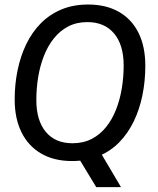

<svg xmlns="http://www.w3.org/2000/svg" viewBox="-20 -682 682 828"><path d="M290.8 12.5Q213.3 12.5 157.9 -19.6Q102.5 -51.7 72.9 -111.2Q43.3 -170.8 43.3 -252.5Q43.3 -318.3 55.8 -379.2Q68.3 -440 93.3 -491.7Q118.3 -543.3 156.2 -581.7Q194.2 -620 245 -641.2Q295.8 -662.5 360 -662.5Q437.5 -662.5 492.9 -630.8Q548.3 -599.2 577.5 -540Q606.7 -480.8 606.7 -398.3Q606.7 -332.5 594.2 -271.2Q581.7 -210 556.7 -158.3Q531.7 -106.7 494.2 -68.3Q456.7 -30 405.8 -8.8Q355 12.5 290.8 12.5ZM292.5 -64.2Q339.2 -64.2 375.4 -82.9Q411.7 -101.7 437.9 -134.6Q464.2 -167.5 480.8 -210.4Q497.5 -253.3 505.4 -301.7Q513.3 -350 513.3 -399.2Q513.3 -488.3 472.1 -537.5Q430.8 -586.7 356.7 -586.7Q310 -586.7 274.2 -567.9Q238.3 -549.2 212.1 -516.2Q185.8 -483.3 169.2 -440.4Q152.5 -397.5 144.6 -349.2Q136.7 -300.8 136.7 -250.8Q136.7 -162.5 177.5 -113.3Q218.3 -64.2 292.5 -64.2ZM395 125 313.3 -10 398.3 -50 500.8 123.3V125Z"/></svg>

Font: Familjen Grotesk
Style: Italic
Weight: 400
Italic angle: -9.46201°
Designer: Anders Wikstroem, Jonas Baeckman, Matilda Gysing, Kristian Moeller
Foundry: Familjen STHLM AB
Version: Version 2.000